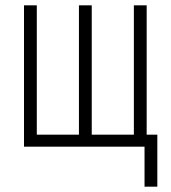

<svg xmlns="http://www.w3.org/2000/svg" viewBox="-20 -550 640 720"><path d="M70 0V-530H118V-45H276V-530H324V-45H482V-530H530V-45H570V150H522V0Z"/></svg>

Font: Geist Mono UltraLight
Style: Regular
Weight: 200
Monospace: yes
Designer: Basement.studio, Andrés Briganti, Mateo Zaragoza
Foundry: Basement.studio, Vercel, Andrés Briganti, Guido Ferreyra, Mateo Zaragoza
Version: Version 1.400; ttfautohint (v1.8.4.7-5d5b)